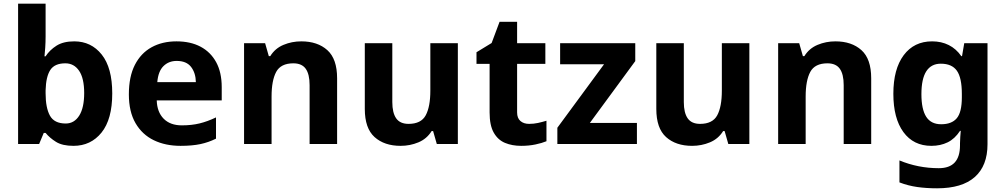

<svg xmlns="http://www.w3.org/2000/svg" viewBox="-20 -780 5447 1040"><path d="M227 -583Q227 -552 225 -522Q223 -492 221 -475H227Q249 -509 286 -532.5Q323 -556 382 -556Q474 -556 531 -484.5Q588 -413 588 -274Q588 -134 530 -62Q472 10 378 10Q318 10 283.5 -11.5Q249 -33 227 -60H217L192 0H78V-760H227ZM334 -437Q276 -437 252.5 -401Q229 -365 227 -291V-275Q227 -196 250.5 -153.5Q274 -111 336 -111Q382 -111 409 -153.5Q436 -196 436 -276Q436 -356 408.5 -396.5Q381 -437 334 -437Z M936 -556Q1012 -556 1066.5 -527Q1121 -498 1151 -443Q1181 -388 1181 -308V-236H829Q831 -173 866.5 -137Q902 -101 965 -101Q1018 -101 1061 -111.5Q1104 -122 1150 -144V-29Q1110 -9 1065.5 0.5Q1021 10 958 10Q876 10 813 -20.5Q750 -51 714 -113Q678 -175 678 -269Q678 -365 710.5 -428.5Q743 -492 801 -524Q859 -556 936 -556ZM937 -450Q894 -450 865.5 -422Q837 -394 832 -335H1041Q1040 -385 1015 -417.5Q990 -450 937 -450Z M1612 -556Q1700 -556 1753 -508.5Q1806 -461 1806 -356V0H1657V-319Q1657 -378 1636 -407.5Q1615 -437 1569 -437Q1501 -437 1476 -390.5Q1451 -344 1451 -257V0H1302V-546H1416L1436 -476H1444Q1470 -518 1515.5 -537Q1561 -556 1612 -556Z M2460 -546V0H2346L2326 -70H2318Q2292 -28 2246.5 -9Q2201 10 2150 10Q2062 10 2009 -37.5Q1956 -85 1956 -190V-546H2105V-227Q2105 -169 2126 -139Q2147 -109 2193 -109Q2261 -109 2286 -155.5Q2311 -202 2311 -289V-546Z M2846 -109Q2871 -109 2894 -114Q2917 -119 2940 -126V-15Q2916 -5 2880.5 2.5Q2845 10 2803 10Q2754 10 2715.5 -6Q2677 -22 2654.5 -61.5Q2632 -101 2632 -171V-434H2561V-497L2643 -547L2686 -662H2781V-546H2934V-434H2781V-171Q2781 -140 2799 -124.5Q2817 -109 2846 -109Z M3430 0H2999V-88L3252 -432H3014V-546H3421V-449L3175 -114H3430Z M4039 -546V0H3925L3905 -70H3897Q3871 -28 3825.5 -9Q3780 10 3729 10Q3641 10 3588 -37.5Q3535 -85 3535 -190V-546H3684V-227Q3684 -169 3705 -139Q3726 -109 3772 -109Q3840 -109 3865 -155.5Q3890 -202 3890 -289V-546Z M4505 -556Q4593 -556 4646 -508.5Q4699 -461 4699 -356V0H4550V-319Q4550 -378 4529 -407.5Q4508 -437 4462 -437Q4394 -437 4369 -390.5Q4344 -344 4344 -257V0H4195V-546H4309L4329 -476H4337Q4363 -518 4408.5 -537Q4454 -556 4505 -556Z M5029 -556Q5079 -556 5119 -536Q5159 -516 5187 -476H5191L5203 -546H5329V1Q5329 118 5260 179Q5191 240 5056 240Q4998 240 4948.5 233Q4899 226 4852 208V89Q4953 131 5065 131Q5123 131 5151.5 100Q5180 69 5180 7V-4Q5180 -21 5181.5 -39Q5183 -57 5184 -71H5180Q5152 -28 5113 -9Q5074 10 5025 10Q4928 10 4873.5 -64.5Q4819 -139 4819 -272Q4819 -406 4875 -481Q4931 -556 5029 -556ZM5076 -435Q5024 -435 4997.5 -394Q4971 -353 4971 -270Q4971 -188 4997 -147.5Q5023 -107 5078 -107Q5135 -107 5162.5 -139.5Q5190 -172 5190 -253V-271Q5190 -359 5163 -397Q5136 -435 5076 -435Z"/></svg>

Font: Noto Sans Adlam Unjoined
Style: Bold
Weight: 700
Version: Version 3.001